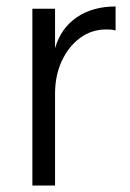

<svg xmlns="http://www.w3.org/2000/svg" viewBox="-20 -573 402 593"><path d="M80 0V-546H150V0ZM118 -283 150 -424Q168 -486 217 -519.5Q266 -553 337 -553V-479Q330 -481 322.5 -481.5Q315 -482 308 -482Q263 -482 227.5 -456Q192 -430 171 -385Q150 -340 150 -283Z"/></svg>

Font: Parkinsans Light
Style: Regular
Weight: 300
Designer: Red Stone, Indian Type Foundry
Foundry: Indian Type Foundry
Version: Version 1.000